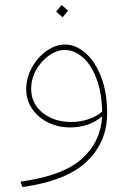

<svg xmlns="http://www.w3.org/2000/svg" viewBox="-20 -515 525 776"><path d="M413 -57Q413 59 331 137.5Q249 216 71 241L63 219Q233 196 310 127.5Q387 59 393 -45Q368 -23 335 -11.5Q302 0 264 0Q215 0 174.5 -20Q134 -40 110 -75Q86 -110 86 -154Q86 -200 109 -242Q132 -284 168.5 -309.5Q205 -335 243 -335Q285 -335 324 -302Q363 -269 388 -206Q413 -143 413 -57ZM269 -22Q303 -22 335.5 -32.5Q368 -43 393 -64Q391 -143 369 -199.5Q347 -256 313 -284.5Q279 -313 242 -313Q210 -313 178 -290.5Q146 -268 126 -232Q106 -196 106 -156Q106 -96 152.5 -59Q199 -22 269 -22ZM207 -468 229 -495 255 -472 233 -445Z"/></svg>

Font: FiraGO Thin
Style: Italic
Weight: 100
Italic angle: -8°
Designer: bBox Type GmbH
Foundry: bBox Type GmbH
Version: Version 1.001